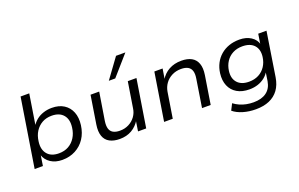

<svg xmlns="http://www.w3.org/2000/svg" viewBox="-107 -1212 2884 1855"><g transform="rotate(-20 1334.5 -285.0)"><path d="M336 9Q267 9 218 -23Q169 -55 151 -111H155L138 0H53L165 -705H254L203 -383H196Q217 -420 249 -446Q281 -472 322.5 -485.5Q364 -499 409 -499Q483 -499 533 -467Q583 -435 605.5 -378Q628 -321 618 -245Q608 -169 570.5 -112Q533 -55 472.5 -23Q412 9 336 9ZM327 -62Q384 -62 426.5 -86Q469 -110 496 -153Q523 -196 530 -253Q541 -334 501.5 -381Q462 -428 382 -428Q326 -428 283.5 -404Q241 -380 214 -337.5Q187 -295 180 -237Q169 -157 208 -109.5Q247 -62 327 -62Z M927 9Q866 9 824 -13.5Q782 -36 765.5 -83Q749 -130 760 -200L806 -490H895L849 -204Q842 -157 851 -126.5Q860 -96 886.5 -81Q913 -66 956 -66Q1006 -66 1047 -87Q1088 -108 1114.5 -144.5Q1141 -181 1147 -227L1189 -490H1278L1200 0H1116L1133 -111H1139Q1105 -53 1051.5 -22Q998 9 927 9ZM1018 -556 1166 -759H1262L1084 -556Z M1384 0 1462 -490H1547L1529 -380H1524Q1558 -438 1613.5 -468.5Q1669 -499 1741 -499Q1804 -499 1845 -476.5Q1886 -454 1903 -407.5Q1920 -361 1909 -290L1863 0H1774L1819 -286Q1827 -334 1817.5 -364.5Q1808 -395 1781.5 -410Q1755 -425 1711 -425Q1659 -425 1617 -403.5Q1575 -382 1549 -346Q1523 -310 1515 -264L1473 0Z M2261 189Q2191 189 2130.5 171Q2070 153 2030 120L2063 55Q2091 76 2122.5 90Q2154 104 2189.5 111Q2225 118 2263 118Q2346 118 2396 81Q2446 44 2458 -28L2473 -129H2480Q2461 -92 2429 -66Q2397 -40 2356 -26.5Q2315 -13 2269 -13Q2193 -13 2141.5 -43.5Q2090 -74 2067 -129Q2044 -184 2053 -256Q2060 -311 2083.5 -356Q2107 -401 2144.5 -433Q2182 -465 2230.5 -482Q2279 -499 2338 -499Q2407 -499 2456 -467.5Q2505 -436 2519 -380L2513 -381L2530 -490H2615L2544 -37Q2532 38 2495.5 88Q2459 138 2400 163.5Q2341 189 2261 189ZM2290 -84Q2346 -84 2389 -106.5Q2432 -129 2459 -170Q2486 -211 2493 -264Q2503 -340 2463 -384Q2423 -428 2342 -428Q2287 -428 2244 -405.5Q2201 -383 2174.5 -342.5Q2148 -302 2141 -249Q2131 -173 2171 -128.5Q2211 -84 2290 -84Z"/></g></svg>

Font: Nunito Sans 10pt SemiExpanded
Style: Italic
Weight: 400
Width: 6
Italic angle: -9°
Designer: Vernon Adams
Foundry: Vernon Adams
Version: Version 3.101;gftools[0.9.27]